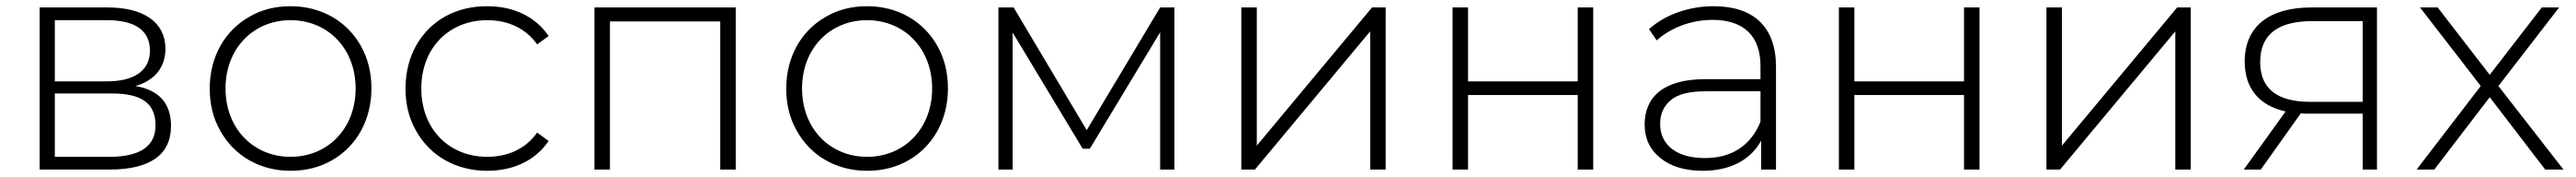

<svg xmlns="http://www.w3.org/2000/svg" viewBox="-20 -546 8314 570"><path d="M108 -522V0H334C466 0 532 -49 532 -140C532 -213 494 -256 417 -269C478 -286 514 -328 514 -389C514 -474 444 -522 328 -522ZM157 -245H341C438 -245 482 -213 482 -142C482 -75 432 -41 333 -41H157ZM157 -284V-481H325C416 -481 464 -448 464 -383C464 -319 414 -284 325 -284Z M657 -261C657 -210 668 -165 691 -125C736 -44 819 4 918 4C967 4 1012 -7 1052 -30C1131 -75 1179 -160 1179 -261C1179 -312 1168 -357 1145 -398C1100 -478 1017 -526 918 -526C869 -526 824 -515 785 -492C705 -447 657 -362 657 -261ZM708 -261C708 -390 798 -481 918 -481C1038 -481 1128 -390 1128 -261C1128 -132 1038 -41 918 -41C798 -41 708 -132 708 -261Z M1323 -125C1368 -44 1452 4 1553 4C1637 4 1708 -29 1751 -92L1714 -119C1677 -67 1620 -41 1553 -41C1430 -41 1340 -130 1340 -261C1340 -392 1430 -481 1553 -481C1620 -481 1677 -455 1714 -403L1751 -430C1708 -493 1637 -526 1553 -526C1502 -526 1457 -515 1417 -493C1337 -448 1289 -364 1289 -261C1289 -210 1300 -165 1323 -125Z M1949 0V-477H2305V0H2355V-522H1899V0Z M2518 -261C2518 -210 2529 -165 2552 -125C2597 -44 2680 4 2779 4C2828 4 2873 -7 2913 -30C2992 -75 3040 -160 3040 -261C3040 -312 3029 -357 3006 -398C2961 -478 2878 -526 2779 -526C2730 -526 2685 -515 2646 -492C2566 -447 2518 -362 2518 -261ZM2569 -261C2569 -390 2659 -481 2779 -481C2899 -481 2989 -390 2989 -261C2989 -132 2899 -41 2779 -41C2659 -41 2569 -132 2569 -261Z M3203 0H3249V-441L3475 -67H3498L3725 -442V0H3771V-522H3725L3488 -127L3252 -522H3203Z M3987 -522V0H4031L4403 -445V0H4453V-522H4409L4037 -77V-522Z M4669 -522V0H4719V-240H5073V0H5123V-522H5073V-284H4719V-522Z M5340 -37C5373 -10 5419 4 5477 4C5566 4 5632 -32 5665 -93V0H5713V-331C5713 -459 5641 -526 5512 -526C5432 -526 5355 -499 5303 -452L5328 -416C5372 -456 5439 -482 5508 -482C5609 -482 5663 -430 5663 -333V-291H5484C5348 -291 5289 -232 5289 -145C5289 -100 5306 -64 5340 -37ZM5374 -224C5397 -243 5434 -252 5485 -252H5663V-154C5632 -78 5571 -37 5484 -37C5392 -37 5339 -79 5339 -147C5339 -180 5351 -205 5374 -224Z M5916 -522V0H5966V-240H6320V0H6370V-522H6320V-284H5966V-522Z M6586 -522V0H6630L7002 -445V0H7052V-522H7008L6636 -77V-522Z M7278 0 7407 -181C7412 -180 7421 -180 7433 -180H7607V0H7653V-522H7441C7308 -522 7226 -463 7226 -348C7226 -261 7273 -206 7358 -187L7223 0ZM7444 -478H7607V-218H7438C7330 -218 7276 -261 7276 -346C7276 -434 7332 -478 7444 -478Z M7781 0H7838L8017 -233L8196 0H8255L8045 -269L8241 -522H8185L8017 -305L7849 -522H7792L7988 -269Z"/></svg>

Font: Montserrat Light
Style: Regular
Weight: 300
Designer: Julieta Ulanovsky
Foundry: Julieta Ulanovsky
Version: Version 7.200